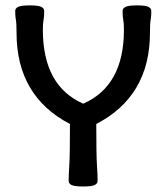

<svg xmlns="http://www.w3.org/2000/svg" viewBox="-20 -674 589 702"><path d="M284.2 7.8Q252.4 7.8 241.7 2.4Q231 -2.9 231 -12.7Q231 -33.2 233.4 -70.3Q235.8 -107.4 235.8 -220.7Q40.5 -322.3 40.5 -554.2Q40.5 -588.9 38.1 -601.1Q35.6 -613.3 35.6 -633.8Q35.6 -643.6 46.4 -648.9Q57.1 -654.3 88.9 -654.3Q120.6 -654.3 131.1 -648.9Q141.6 -643.6 141.6 -633.8Q141.6 -613.3 139.2 -601.1Q136.7 -588.9 136.7 -564.9Q136.7 -359.9 284.2 -294.9Q433.1 -359.9 433.1 -564.9Q433.1 -588.9 430.7 -601.1Q428.2 -613.3 428.2 -633.8Q428.2 -643.6 439 -648.9Q449.7 -654.3 481 -654.3Q512.2 -654.3 522.7 -648.9Q533.2 -643.6 533.2 -633.8Q533.2 -613.3 530.8 -601.1Q528.3 -588.9 528.3 -554.2Q528.3 -322.3 332 -220.7Q332 -107.4 334.5 -70.3Q336.9 -33.2 336.9 -12.7Q336.9 -2.9 326.4 2.4Q315.9 7.8 284.2 7.8Z"/></svg>

Font: Bainsley
Style: Regular
Weight: 400
Designer: Paul James MIller
Foundry: High-Logic / Made with FontCreator
Version: Version 1.411;March 28, 2021;FontCreator 13.0.0.2683 64-bit